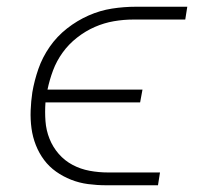

<svg xmlns="http://www.w3.org/2000/svg" viewBox="-20 -550 640 570"><path d="M295 0Q268 0 241.5 -3.5Q215 -7 191 -16.5Q167 -26 146.5 -40.5Q126 -55 111 -75Q96 -95 86.5 -119Q77 -143 73.5 -169Q70 -195 71 -222Q72 -249 76 -276Q82 -311 94 -345.5Q106 -380 127.5 -411Q149 -442 179 -465.5Q209 -489 243 -504Q277 -519 312.5 -524.5Q348 -530 383 -530H536L530 -492H376Q347 -492 318 -487Q289 -482 261.5 -470Q234 -458 209 -438.5Q184 -419 166 -394Q148 -369 137.5 -341Q127 -313 121 -284H403L396 -246H115Q113 -218 115 -190.5Q117 -163 127 -138Q137 -113 154.5 -93Q172 -73 195.5 -60.5Q219 -48 246 -43Q273 -38 301 -38H455L449 0Z"/></svg>

Font: Iosevka Curly XLtExObl
Style: Regular
Weight: 200
Width: 7
Italic angle: -9°
Monospace: yes
Designer: Belleve Invis
Foundry: Belleve Invis
Version: Version 11.0.1; ttfautohint (v1.8.3)